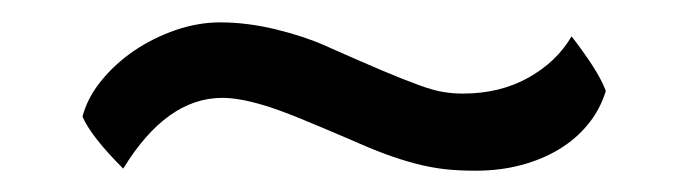

<svg xmlns="http://www.w3.org/2000/svg" viewBox="-20 -348 627 175"><path d="M401.9 -262.7Q435.5 -262.7 461.4 -277.1Q487.3 -291.5 501 -314.9Q512.2 -300.3 520.3 -287.8Q528.3 -275.4 532.2 -265.1Q526.9 -248 515.9 -234.6Q504.9 -221.2 489.5 -211.9Q474.1 -202.6 454.8 -197.5Q435.5 -192.4 413.6 -192.4Q398.4 -192.4 385.5 -193.8Q372.6 -195.3 359.4 -198.7Q346.2 -202.1 331.5 -207.5Q316.9 -212.9 298.3 -221.2Q271 -232.9 252.4 -240.5Q233.9 -248 220.7 -252Q207.5 -255.9 198.7 -257.3Q189.9 -258.8 182.6 -258.8Q131.8 -258.8 92.3 -194.3Q63 -223.6 55.2 -241.7Q59.6 -258.8 72.3 -274.4Q85 -290 102.3 -301.8Q119.6 -313.5 140.1 -320.6Q160.6 -327.6 180.7 -327.6Q205.1 -327.6 231.2 -321.3Q257.3 -314.9 275.9 -306.6Q307.6 -292.5 327.9 -283.9Q348.1 -275.4 361.6 -270.5Q375 -265.6 383.8 -264.2Q392.6 -262.7 401.9 -262.7Z"/></svg>

Font: Tienne Black
Style: Regular
Weight: 900
Designer: vernon adams
Foundry: vernon adams
Version: Version 001.001